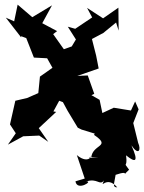

<svg xmlns="http://www.w3.org/2000/svg" viewBox="-20 -583 621 827"><path d="M255 -371 209 -436 226 -449 162 -483 204 -560 119 -509 56 -563 41 -491 5 -507 71 -422V-427L93 -419L126 -335L183 -332L206 -291L152 -253L145 -182L97 -161L46 -149L23 -47L48 -9L14 40L80 4L149 1L188 28L147 -31L222 -101L210 -103L235 -149L251 -143L271 -106L315 -33L331 -25L429 5L461 -23L482 29L471 -14L427 -67L409 -153L374 -173L386 -179L358 -258L313 -256L405 -288L394 -344L376 -415L425 -441L480 -486L491 -451L490 -550L424 -504L355 -549L377 -508L304 -459L272 -468L307 -413L289 -383ZM364 98C382 74 366 131 311 85L345 186L305 198C312 243 385 194 351 199C400 182 409 219 428 194C409 239 437 168 485 224C462 224 473 206 478 170C551 145 493 189 536 148C507 108 531 147 523 86C560 116 581 121 546 43C577 89 589 63 575 32L554 -53L577 -112L562 -146L544 -107L470 -119L414 -93L384 -47L409 -45L385 -2C462 50 379 37 373 95H404Z"/></svg>

Font: Asimov Aggro
Style: Medium
Weight: 500
Designer: Google
Version: Version 2.000980; 2014